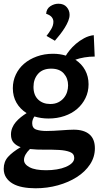

<svg xmlns="http://www.w3.org/2000/svg" viewBox="-23 -801 549 1032"><path d="M487 -4Q487 43 461 82.5Q435 122 390.5 150.5Q346 179 288.5 195Q231 211 168 211Q131 211 99.5 205Q68 199 45.5 186Q23 173 10 153Q-3 133 -3 106Q-3 68 20.5 42Q44 16 88 -10Q65 -18 50.5 -34Q36 -50 36 -78Q36 -97 43 -114Q50 -131 62 -145Q74 -159 89 -171Q104 -183 120 -193Q85 -215 65.5 -249Q46 -283 46 -327Q46 -366 62 -400Q78 -434 106.5 -458.5Q135 -483 175 -497.5Q215 -512 262 -512Q281 -512 298 -509.5Q315 -507 331 -502Q337 -513 351 -530.5Q365 -548 384.5 -565Q404 -582 429 -595.5Q454 -609 481 -612L486 -497Q458 -497 431 -492.5Q404 -488 382 -480Q416 -458 434.5 -424Q453 -390 453 -348Q453 -308 436.5 -274Q420 -240 391.5 -215.5Q363 -191 323.5 -177.5Q284 -164 238 -164Q198 -164 162 -175Q150 -158 150 -139Q150 -112 172 -104.5Q194 -97 226 -97Q244 -97 264.5 -98Q285 -99 305 -100.5Q325 -102 343 -103Q361 -104 373 -104Q428 -104 457.5 -79Q487 -54 487 -4ZM252 -432Q206 -432 181.5 -404Q157 -376 157 -334Q157 -290 182 -266Q207 -242 247 -242Q272 -242 290 -251Q308 -260 320 -274.5Q332 -289 337.5 -306.5Q343 -324 343 -342Q343 -380 320 -406Q297 -432 252 -432ZM376 48Q376 25 353 16Q330 7 294.5 5Q259 3 217 3.5Q175 4 138 0Q106 31 106 59Q106 82 136 98Q166 114 225 114Q255 114 282.5 109.5Q310 105 331 96Q352 87 364 75Q376 63 376 48ZM225 -727Q227 -754 247.5 -767.5Q268 -781 291 -781Q320 -781 335.5 -763Q351 -745 351 -722Q351 -706 344 -688.5Q337 -671 325.5 -652.5Q314 -634 300 -616Q286 -598 272 -582L227 -608Q240 -624 252 -644Q264 -664 264 -684Q264 -698 255 -709Q246 -720 225 -727Z"/></svg>

Font: Cantora One
Style: Regular
Weight: 400
Designer: Pablo Impallari, Rodrigo Fuenzalida
Foundry: Pablo Impallari
Version: Version 1.002; ttfautohint (v0.8) -G 200 -r 50